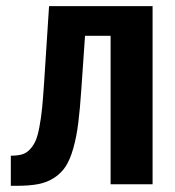

<svg xmlns="http://www.w3.org/2000/svg" viewBox="-20 -598 567 623"><path d="M15.1 4.9V-92.8Q36.1 -92.8 51 -96.9Q65.9 -101.1 77.1 -113.3Q88.4 -125.5 95.2 -140.6Q102.1 -155.8 107.7 -185.3Q113.3 -214.8 116.5 -246.1Q119.6 -277.3 123 -328.1L139.2 -578.1H475.1V0H338.9V-481.9H255.9L244.1 -311Q239.7 -245.1 234.1 -200Q228.5 -154.8 218 -117.4Q207.5 -80.1 193.1 -58.1Q178.7 -36.1 156 -21.2Q133.3 -6.3 104.5 -0.7Q75.7 4.9 35.2 4.9Z"/></svg>

Font: Oswald Medium
Style: Regular
Weight: 500
Designer: Vernon Adams
Foundry: Vernon Adams
Version: Version 4.103